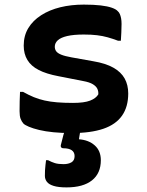

<svg xmlns="http://www.w3.org/2000/svg" viewBox="-20 -568 640 834"><path d="M297 -121Q346 -121 371.5 -131Q397 -141 407 -158Q408 -171 403 -182Q398 -193 383.5 -202Q369 -211 341 -216L234 -237Q181 -247 148 -264Q115 -281 99 -307.5Q83 -334 83 -370Q83 -413 103 -446Q123 -479 159 -502Q195 -525 242 -536.5Q289 -548 344 -548Q387 -548 417 -544.5Q447 -541 465.5 -534.5Q484 -528 491 -520Q497 -515 500.5 -507Q504 -499 506 -488.5Q508 -478 508 -464Q508 -445 507 -427Q506 -409 505 -391H493Q469 -400 447.5 -406Q426 -412 401.5 -415Q377 -418 344 -418Q300 -418 272 -411.5Q244 -405 231 -393Q218 -381 218 -365Q218 -354 224 -345.5Q230 -337 246 -330.5Q262 -324 290 -319L385 -302Q439 -293 472.5 -274Q506 -255 521.5 -227Q537 -199 537 -162Q537 -104 510 -65.5Q483 -27 428.5 -8.5Q374 10 291 10Q248 10 212.5 6.5Q177 3 150 -3.5Q123 -10 105.5 -17.5Q88 -25 82 -31Q74 -40 69.5 -52Q65 -64 65 -85Q65 -108 65.5 -128.5Q66 -149 67 -169H80Q105 -155 127 -146Q149 -137 173.5 -131.5Q198 -126 228 -123.5Q258 -121 297 -121ZM338 -41Q336 -34 334 -24Q332 -14 330 -4Q328 6 326.5 14.5Q325 23 324 30L323 37Q365 40 391.5 63.5Q418 87 418 128Q418 185 379.5 215.5Q341 246 269 246Q234 246 213 239.5Q192 233 183.5 221.5Q175 210 175 196Q175 184 175.5 172Q176 160 177.5 149Q179 138 180 128H189Q204 136 218.5 140.5Q233 145 256 145Q277 145 290.5 137Q304 129 304 110Q304 93 291.5 84.5Q279 76 255 76Q249 76 246 72.5Q243 69 244 63Q247 53 249.5 41.5Q252 30 255.5 18Q259 6 263 -5.5Q267 -17 272 -26Q275 -31 280.5 -34.5Q286 -38 299 -39.5Q312 -41 338 -41Z"/></svg>

Font: Rec Mono Semicasual
Style: Bold
Weight: 700
Version: Version 1.085; ttfautohint (v1.8.4.7-5d5b)